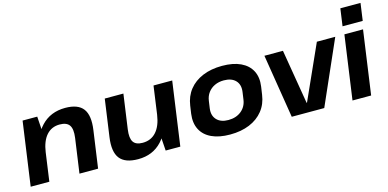

<svg xmlns="http://www.w3.org/2000/svg" viewBox="-72 -1157 3172 1571"><g transform="rotate(-15 1514.0 -372.0)"><path d="M486.8 -291.9Q496.8 -365 474.2 -397.8Q451.7 -430.6 392.2 -430.6Q323.8 -430.6 280.4 -381.9Q237.1 -333.2 223.7 -239.3L154.9 -157.3L165.4 -227.4Q189 -384 267.4 -467Q345.9 -550.1 471.2 -550.1Q579.1 -550.1 622.2 -493Q665.3 -435.9 647.7 -314L603.3 0H445.5ZM108.4 -540H232.5L243.3 -378.6L190.3 0H32.4Z M921 -247.2Q911 -175 932.6 -142.5Q954.1 -109.9 1011.2 -109.9Q1082.6 -109.9 1126.6 -159.4Q1170.7 -208.8 1184.1 -301.7L1252.4 -382.7L1242.4 -312.6Q1220.4 -156.5 1143.1 -73.2Q1065.8 10.1 941.9 10.1Q831.2 10.1 787.1 -46.8Q743 -103.7 760.1 -225L804.5 -540H962.3ZM1299.8 0H1175.8L1164.5 -161.4L1217.5 -540H1375.8Z M1720.6 10.1Q1627.6 10.1 1564.5 -19.5Q1501.4 -49.1 1473.2 -104.5Q1445 -159.9 1455.1 -236.6L1464.9 -303.4Q1475.9 -380.1 1519.6 -435.3Q1563.4 -490.4 1635.3 -520.3Q1707.1 -550.1 1799.6 -550.1Q1893.1 -550.1 1956.3 -520.5Q2019.4 -490.9 2048.1 -435.5Q2076.7 -380.1 2065.7 -303.4L2055.9 -236.6Q2045.3 -159.9 2001.1 -104.5Q1956.9 -49.1 1885.5 -19.5Q1814.1 10.1 1720.6 10.1ZM1737.4 -108.3Q1802.8 -108.3 1846.7 -143.7Q1890.6 -179.2 1898.6 -239.2L1907.4 -300.8Q1915.8 -361.3 1882.1 -396.5Q1848.3 -431.7 1782.9 -431.7Q1739.8 -431.7 1705.5 -415.6Q1671.3 -399.5 1649.5 -370.2Q1627.7 -341 1622.2 -300.8L1613.4 -239.2Q1605.5 -179.7 1639.2 -144Q1672.9 -108.3 1737.4 -108.3Z M2156.9 -540H2313.8L2390.9 -78.6H2393.9L2601.2 -540H2757L2519.1 0H2243.8Z M2992.3 -540 2916.3 0H2758.4L2834.4 -540ZM3028.4 -754.4 3007.8 -607.4H2836.9L2857.5 -754.4Z"/></g></svg>

Font: Pathway Extreme 8pt Thin
Style: Italic
Weight: 100
Italic angle: -8°
Designer: Eduardo Rodriguez Tunni
Foundry: Eduardo Rodriguez Tunni
Version: Version 1.000